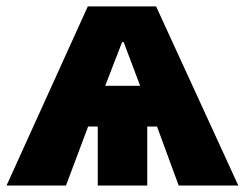

<svg xmlns="http://www.w3.org/2000/svg" viewBox="-28 -573 756 593"><path d="M454.1 -553.2 708 0H523.9L457 -182.1H426.8V0H273.9V-182.1H244.1L175.8 0H-7.8L243.2 -553.2ZM296.9 -308.1H404.8L354 -442.9H349.1Z"/></svg>

Font: Black Ops One [rus by aLiNcE]
Style: Regular
Weight: 400
Designer: James Grieshaber
Foundry: James Grieshaber
Version: Version 1.002;May 25, 2024;FontCreator 13.0.0.2680 64-bit